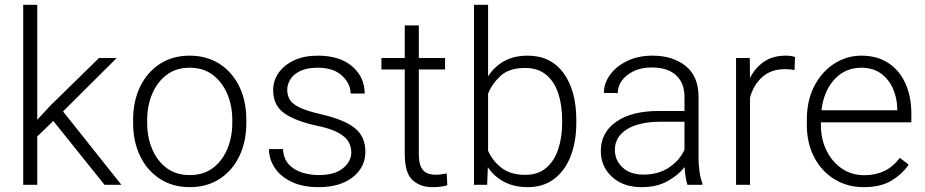

<svg xmlns="http://www.w3.org/2000/svg" viewBox="-20 -770 3855 800"><path d="M415.5 0 202.1 -266.1 135.3 -201.7V0H76.7V-750H135.3V-271L190.4 -330.6L392.6 -528.3H466.3L242.7 -305.7L485.8 0Z M534.7 -256.3V-272Q534.7 -349.1 564 -409.2Q593.3 -469.2 646.2 -503.7Q699.2 -538.1 770 -538.1Q841.8 -538.1 895 -503.7Q948.2 -469.2 977.3 -409.2Q1006.3 -349.1 1006.3 -272V-256.3Q1006.3 -179.7 977.3 -119.4Q948.2 -59.1 895.3 -24.7Q842.3 9.8 771 9.8Q699.7 9.8 646.5 -24.7Q593.3 -59.1 564 -119.4Q534.7 -179.7 534.7 -256.3ZM593.3 -272V-256.3Q593.3 -198.7 613.8 -149.4Q634.3 -100.1 673.8 -70.3Q713.4 -40.5 771 -40.5Q828.1 -40.5 867.4 -70.3Q906.7 -100.1 927.2 -149.4Q947.8 -198.7 947.8 -256.3V-272Q947.8 -329.1 927.2 -378.2Q906.7 -427.2 867.2 -457.5Q827.6 -487.8 770 -487.8Q712.9 -487.8 673.6 -457.5Q634.3 -427.2 613.8 -378.2Q593.3 -329.1 593.3 -272Z M1443.8 -134.8Q1443.8 -156.7 1433.1 -177.5Q1422.4 -198.2 1391.8 -215.8Q1361.3 -233.4 1302.7 -245.6Q1214.4 -264.2 1166.3 -296.9Q1118.2 -329.6 1118.2 -394.5Q1118.2 -434.1 1140.9 -466.6Q1163.6 -499 1205.3 -518.6Q1247.1 -538.1 1304.2 -538.1Q1396 -538.1 1447.8 -493.2Q1499.5 -448.2 1499.5 -380.4H1440.9Q1440.9 -420.9 1405.5 -454.3Q1370.1 -487.8 1304.2 -487.8Q1258.8 -487.8 1230.7 -474.1Q1202.6 -460.4 1189.7 -439.2Q1176.8 -418 1176.8 -396Q1176.8 -373 1187.3 -355Q1197.8 -336.9 1228 -322.3Q1258.3 -307.6 1317.4 -293.9Q1413.6 -272 1458 -236.6Q1502.4 -201.2 1502.4 -138.2Q1502.4 -72.8 1449.5 -31.5Q1396.5 9.8 1307.6 9.8Q1240.7 9.8 1194.3 -12.7Q1147.9 -35.2 1124.3 -71.5Q1100.6 -107.9 1100.6 -148.9H1159.2Q1161.6 -107.4 1184.6 -83.7Q1207.5 -60.1 1241 -50.3Q1274.4 -40.5 1307.6 -40.5Q1374.5 -40.5 1409.2 -69.1Q1443.8 -97.7 1443.8 -134.8Z M1834.5 -528.3V-480.5H1725.1V-128.9Q1725.1 -92.3 1734.6 -73.5Q1744.1 -54.7 1760 -48.3Q1775.9 -42 1793.9 -42Q1807.1 -42 1819.3 -43.7Q1831.5 -45.4 1841.3 -47.4L1843.8 2Q1818.4 9.8 1781.2 9.8Q1731 9.8 1698.7 -19.8Q1666.5 -49.3 1666.5 -128.9V-480.5H1569.3V-528.3H1666.5V-664.1H1725.1V-528.3Z M2381.3 -269V-258.8Q2381.3 -180.2 2357.7 -119.4Q2334 -58.6 2288.8 -24.4Q2243.7 9.8 2179.7 9.8Q2122.1 9.8 2080.3 -12.5Q2038.6 -34.7 2012.7 -73.2L2009.8 0H1955.1V-750H2013.7V-452.1Q2040 -492.7 2080.8 -515.4Q2121.6 -538.1 2178.7 -538.1Q2275.4 -538.1 2328.4 -465.1Q2381.3 -392.1 2381.3 -269ZM2322.3 -258.8V-269Q2322.3 -330.6 2306.4 -379.9Q2290.5 -429.2 2256.3 -458Q2222.2 -486.8 2167.5 -486.8Q2101.6 -486.8 2065.7 -453.9Q2029.8 -420.9 2013.7 -379.4V-141.6Q2032.2 -99.6 2069.8 -70.6Q2107.4 -41.5 2168.5 -41.5Q2221.7 -41.5 2255.6 -70.3Q2289.6 -99.1 2305.9 -148.4Q2322.3 -197.8 2322.3 -258.8Z M2844.2 0Q2839.8 -13.7 2836.7 -33.4Q2833.5 -53.2 2832.5 -73.7Q2806.2 -40 2761.2 -15.1Q2716.3 9.8 2653.8 9.8Q2576.7 9.8 2530 -33.2Q2483.4 -76.2 2483.4 -140.6Q2483.4 -218.3 2547.9 -262.9Q2612.3 -307.6 2724.1 -307.6H2832V-367.2Q2832 -423.8 2797.1 -456.3Q2762.2 -488.8 2695.8 -488.8Q2634.3 -488.8 2594.2 -457.5Q2554.2 -426.3 2554.2 -382.3L2496.1 -382.8Q2496.1 -422.4 2521.5 -457.8Q2546.9 -493.2 2592.5 -515.6Q2638.2 -538.1 2698.7 -538.1Q2783.2 -538.1 2836.9 -495.1Q2890.6 -452.1 2890.6 -366.2V-110.8Q2890.6 -83.5 2894.8 -54.2Q2898.9 -24.9 2906.7 -6.3V0ZM2660.6 -42.5Q2724.1 -42.5 2768.6 -72.8Q2813 -103 2832 -146.5V-262.7H2732.4Q2642.6 -262.7 2592.3 -231.4Q2542 -200.2 2542 -145.5Q2542 -102.5 2573.7 -72.5Q2605.5 -42.5 2660.6 -42.5Z M3292.5 -532.2 3290.5 -478.5Q3281.2 -480 3272 -481Q3262.7 -481.9 3251.5 -481.9Q3192.4 -481.9 3155.8 -448.7Q3119.1 -415.5 3105 -363.3V0H3046.9V-528.3H3104L3105 -444.8Q3126.5 -487.8 3163.3 -512.9Q3200.2 -538.1 3253.9 -538.1Q3277.8 -538.1 3292.5 -532.2Z M3579.1 9.8Q3510.3 9.8 3456.5 -23.4Q3402.8 -56.6 3372.3 -115.2Q3341.8 -173.8 3341.8 -249.5V-270.5Q3341.8 -352.1 3373.3 -412.1Q3404.8 -472.2 3456.5 -505.1Q3508.3 -538.1 3568.4 -538.1Q3635.7 -538.1 3682.4 -506.8Q3729 -475.6 3753.2 -421.1Q3777.3 -366.7 3777.3 -295.9V-260.3H3400.4V-249.5Q3400.4 -191.4 3423.3 -143.8Q3446.3 -96.2 3487.1 -68.1Q3527.8 -40 3581.5 -40Q3627.9 -40 3664.3 -57.4Q3700.7 -74.7 3729.5 -112.3L3766.1 -84Q3740.2 -45.4 3695.1 -17.8Q3649.9 9.8 3579.1 9.8ZM3568.4 -487.8Q3501.5 -487.8 3456.8 -439.2Q3412.1 -390.6 3402.8 -310.5H3718.8V-316.9Q3717.8 -361.3 3700.9 -400.1Q3684.1 -439 3651.1 -463.4Q3618.2 -487.8 3568.4 -487.8Z"/></svg>

Font: Vazirmatn RD FD ExtraLight
Style: Regular
Weight: 200
Designer: Saber Rastikerdar
Foundry: Saber Rastikerdar
Version: Version 33.003